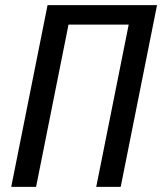

<svg xmlns="http://www.w3.org/2000/svg" viewBox="-20 -731 634 751"><path d="M452.1 0H356.4L483.4 -634.8H248L121.1 0H23.9L166 -710.9H594.2Z"/></svg>

Font: RobotoCondensed-Italic
Style: Italic
Weight: 400
Designer: Google
Version: Version 1.200311; 2013